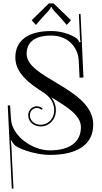

<svg xmlns="http://www.w3.org/2000/svg" viewBox="-20 -911 608 1139"><path d="M298 -891H270L168 -791L193 -763L230 -806C258 -837 279 -855 282 -870H286C289 -855 311 -837 339 -806L376 -763L401 -791ZM72 -46C111 -19 206 8 275 8C442 8 533 -55 533 -172C533 -284.4 424 -354.1 320.5 -416C227 -472 138 -521.7 138 -591C138 -663 189 -700 284 -700C383 -700 443.1 -631.1 447 -552L452 -450L475 -451L458 -827H448L454 -694C454 -680 456 -669 458 -662L451 -660C450 -663 442 -678 435 -683C404 -706 344 -727 284 -727C148 -727 71 -672 71 -570C71 -477.1 154.2 -414.3 243.6 -358.6C275.3 -335.7 301.5 -302.4 301.5 -256.9C301.5 -207.1 266.6 -171 221.2 -171C184.8 -171 157.3 -195.1 157.3 -226.9C157.3 -253.3 177.1 -270.5 198.6 -270.5C210.4 -270.5 220.3 -265.4 226.5 -259.4L233.5 -266.6C225.5 -274.2 213.4 -280.5 198.6 -280.5C171.7 -280.5 147.3 -258.7 147.3 -226.9C147.3 -188.5 180.5 -161 221.2 -161C272.6 -161 311.5 -202.2 311.5 -256.9C311.5 -287.6 300.6 -313.1 284.3 -333.7C374.9 -279 460 -228.1 460 -157C460 -67 393 -19 275 -19C173 -19 51.3 -103 45 -205L40 -286L26 -285L50 208L60 207.5L48 -35C47.8 -45 45.8 -69.5 44 -78L47 -79C49.5 -71 65 -51 72 -46Z"/></svg>

Font: FoglihtenNo04
Style: Regular
Weight: 500
Designer: gluk (gluksza@wp.pl)
Foundry: gluk (gluksza@wp.pl)
Version: Version 0.70